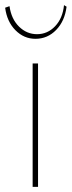

<svg xmlns="http://www.w3.org/2000/svg" viewBox="-20 -727 279 747"><path d="M118 -576Q73 -576 40 -609.5Q7 -643 0 -697L17 -703Q24 -653 54 -623.5Q84 -594 124 -594Q165 -594 194.5 -625Q224 -656 229 -707L239 -701Q232 -645 198.5 -610.5Q165 -576 118 -576ZM107 0V-480H128V0Z"/></svg>

Font: Cantarell Thin
Style: Regular
Weight: 100
Designer: Dave Crossland, Nikolaus Waxweiler, Florian Fecher, Jacques Le Bailly, Eben Sorkin, Alexei Vanyashin, Alexios Zavras, Em
Version: Version 0.303